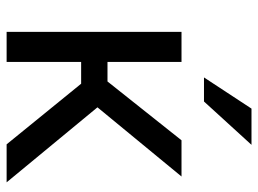

<svg xmlns="http://www.w3.org/2000/svg" viewBox="-120 -660 780 580"><g transform="rotate(90 270.0 -370.0)"><path d="M232.9 -225.1H167V0H76.2V-528.3H167V-304.7H226.1L403.8 -528.3H513.2L304.2 -274.4L530.8 0H416ZM308.1 -739.7H417.5L286.6 -596.2H213.9Z"/></g></svg>

Font: Roboto
Style: Regular
Weight: 400
Designer: Google
Version: Version 2.001047; 2015